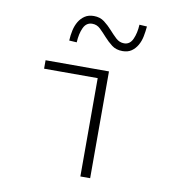

<svg xmlns="http://www.w3.org/2000/svg" viewBox="-80 -780 761 850"><g transform="rotate(10 300.0 -355.0)"><path d="M338 0V-442H97V-480H382V0ZM425 -579Q396 -579 376.5 -594Q357 -609 341 -627Q325 -645 309.5 -660Q294 -675 273 -675Q246 -675 233.5 -648Q221 -621 219 -582L185 -584Q186 -608 191 -630.5Q196 -653 206.5 -670.5Q217 -688 233.5 -699Q250 -710 274 -710Q302 -710 321.5 -695Q341 -680 357 -662Q373 -644 389 -629Q405 -614 426 -614Q452 -614 464.5 -641.5Q477 -669 479 -707L513 -705Q511 -682 506.5 -659.5Q502 -637 491.5 -619Q481 -601 465 -590Q449 -579 425 -579Z"/></g></svg>

Font: Source Code Pro Light
Style: Regular
Weight: 300
Monospace: yes
Designer: Paul D. Hunt, Teo Tuominen
Foundry: Adobe Systems Incorporated
Version: Version 2.030;PS 1.000;hotconv 16.6.51;makeotf.lib2.5.65220